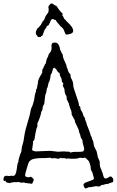

<svg xmlns="http://www.w3.org/2000/svg" viewBox="-47 -971 666 1094"><path d="M-21.5 60.5Q-27.3 60.5 -27.3 49.8Q-27.3 39.1 -19.5 32.2Q-13.7 30.3 -10.7 30.3L4.9 32.2L19.5 30.3L28.3 31.2Q43 31.2 47.9 -3.9Q49.8 -17.6 51.8 -31.2Q53.7 -44.9 59.6 -50.8Q57.6 -51.8 57.6 -54.7Q57.6 -57.6 59.6 -63.5Q61.5 -69.3 63 -75.2Q64.5 -81.1 66.4 -86.4Q68.4 -91.8 69.3 -94.7Q70.3 -97.7 71.8 -100.1Q73.2 -102.5 74.7 -108.4Q76.2 -114.3 76.2 -121.1Q76.2 -127.9 77.6 -133.3Q79.1 -138.7 80.1 -141.6Q81.1 -144.5 84.5 -157.2Q87.9 -169.9 90.8 -191.9Q93.8 -213.9 99.6 -235.8Q105.5 -257.8 112.3 -279.8Q119.1 -301.8 122.6 -316.4Q126 -331.1 127 -337.9Q128.9 -351.6 133.3 -359.4Q137.7 -367.2 139.2 -373Q140.6 -378.9 144 -388.7Q147.5 -398.4 149.4 -414.6Q151.4 -430.7 154.3 -439.5Q157.2 -448.2 157.7 -449.2Q158.2 -450.2 158.2 -455.1Q158.2 -460 159.7 -461.9Q161.1 -463.9 163.1 -466.8L168 -494.1L169.9 -495.1L168.9 -499Q168.9 -512.7 180.2 -533.7Q191.4 -554.7 193.4 -556.6Q194.3 -561.5 193.4 -566.4Q193.4 -577.1 198.2 -580.1Q201.2 -583 203.1 -593.8L207 -595.7V-600.6Q207 -604.5 212.9 -607.4Q214.8 -615.2 216.3 -622.1Q217.8 -628.9 219.7 -635.7L226.6 -648.4Q228.5 -651.4 228.5 -654.8Q228.5 -658.2 231 -662.6Q233.4 -667 238.3 -671.9Q243.2 -676.8 245.6 -686Q248 -695.3 246.6 -705.6Q245.1 -715.8 251 -725.6Q256.8 -728.5 268.1 -728.5Q279.3 -728.5 287.1 -715.3Q294.9 -702.1 294.9 -688.5Q299.8 -681.6 302.2 -673.8Q304.7 -666 310.5 -661.1V-659.2Q310.5 -643.6 321.8 -621.1Q333 -598.6 333 -588.9Q335.9 -585.9 339.4 -572.3Q342.8 -558.6 355.5 -545.9L354.5 -543Q354.5 -532.2 359.4 -523.4Q370.1 -504.9 370.1 -488.8Q370.1 -472.7 385.7 -431.2Q401.4 -389.6 403.3 -371.1L402.3 -370.1Q402.3 -367.2 404.3 -367.2Q411.1 -365.2 411.1 -355.5Q411.1 -345.7 419.9 -335Q424.8 -326.2 427.2 -315.9Q429.7 -305.7 437.5 -297.9V-295.9Q437.5 -289.1 440.4 -283.2Q443.4 -277.3 444.8 -272.5Q446.3 -267.6 446.8 -264.2Q447.3 -260.7 448.7 -257.8Q450.2 -254.9 453.6 -246.6Q457 -238.3 460.4 -228.5Q463.9 -218.8 466.8 -210.9Q469.7 -203.1 469.7 -201.2V-198.2Q474.6 -193.4 475.6 -188Q476.6 -182.6 478.5 -176.8Q484.4 -168.9 485.4 -159.2Q486.3 -149.4 488.8 -140.6Q491.2 -131.8 494.6 -126Q498 -120.1 501.5 -113.3Q504.9 -106.4 506.3 -96.2Q507.8 -85.9 509.8 -78.6Q511.7 -71.3 515.1 -64.9Q518.6 -58.6 520.5 -51.3Q522.5 -43.9 521.5 -36.1Q521.5 -21.5 525.9 -14.2Q530.3 -6.8 533.2 4.9Q539.1 17.6 541 28.3Q543 39.1 549.8 44.9L552.7 45.9Q564.5 45.9 569.8 40.5Q575.2 35.2 585 34.2Q598.6 42 598.6 55.7Q598.6 58.6 597.7 60.5Q599.6 66.4 590.3 68.8Q581.1 71.3 577.1 72.3Q569.3 78.1 563 77.6Q556.6 77.1 553.2 78.1Q549.8 79.1 548.3 80.1Q546.9 81.1 544.9 82H537.1Q532.2 82 526.9 86.9Q521.5 91.8 517.6 91.8Q513.7 91.8 499 89.8L468.8 95.7Q463.9 95.7 461.9 94.7Q455.1 96.7 450.2 99.6Q445.3 102.5 437.5 102.5Q434.6 97.7 431.6 92.8Q428.7 87.9 428.7 81.1Q431.6 72.3 442.4 68.4Q453.1 64.5 462.9 61Q472.7 57.6 480.5 54.2Q488.3 50.8 488.3 43.9L478.5 8.8Q476.6 5.9 474.6 3.4Q472.7 1 471.2 -3.9Q469.7 -8.8 469.7 -16.1Q469.7 -23.4 467.8 -29.3Q465.8 -35.2 463.9 -41Q461.9 -46.9 460 -51.8Q455.1 -55.7 448.2 -64Q441.4 -72.3 434.6 -72.3L421.9 -70.3L410.2 -72.3Q406.2 -72.3 402.3 -70.3Q390.6 -66.4 374 -66.4H355.5L338.9 -68.4L334 -66.4L318.4 -70.3L307.6 -69.3Q303.7 -69.3 300.8 -72.3Q289.1 -66.4 285.2 -66.4L262.7 -70.3L252 -68.4L237.3 -72.3L210.9 -70.3H195.3Q144.5 -70.3 126 -57.6V-53.7H122.1Q115.2 -46.9 105.5 -11.7Q95.7 23.4 95.7 28.3Q95.7 33.2 102.1 36.1Q108.4 39.1 113.3 39.1Q118.2 39.1 129.9 36.1Q138.7 42 145.5 50.8Q144.5 58.6 141.6 64.5Q138.7 70.3 135.7 76.2L96.7 71.3L89.8 68.4L75.2 70.3L56.6 65.4L46.9 67.4L36.1 66.4Q28.3 66.4 27.3 69.3Q25.4 69.3 25.4 68.4Q25.4 67.4 23.4 67.4L8.8 72.3Q4.9 72.3 -4.9 69.8Q-14.6 67.4 -14.6 61.5Q-14.6 58.6 -17.6 58.6Q-19.5 60.5 -21.5 60.5ZM336.9 -106.4Q340.8 -106.4 343.3 -107.4Q345.7 -108.4 355.5 -101.6Q366.2 -105.5 376 -105.5H398.4Q413.1 -105.5 427.7 -108.4Q426.8 -112.3 432.6 -116.2V-119.1Q432.6 -129.9 429.2 -139.2Q425.8 -148.4 424.3 -155.3Q422.9 -162.1 423.3 -166Q423.8 -169.9 421.9 -173.3Q419.9 -176.8 418 -179.7Q413.1 -185.5 411.1 -197.3Q410.2 -204.1 406.7 -210.9Q403.3 -217.8 403.3 -221.7Q403.3 -225.6 401.4 -231.4L379.9 -277.3Q378.9 -279.3 379.4 -279.8Q379.9 -280.3 379.9 -283.2Q379.9 -286.1 369.6 -302.7Q359.4 -319.3 360.8 -324.2Q362.3 -329.1 359.4 -337.4Q356.4 -345.7 351.6 -358.4Q346.7 -371.1 344.7 -384.8Q339.8 -386.7 340.3 -389.2Q340.8 -391.6 338.9 -396.5L335 -400.4Q333 -405.3 333 -411.1Q333 -417 332 -422.9Q320.3 -437.5 320.3 -462.9L310.5 -483.4Q313.5 -489.3 313.5 -494.1Q313.5 -499 309.1 -501.5Q304.7 -503.9 304.7 -513.7Q304.7 -523.4 298.8 -532.2Q293 -541 293 -553.7Q292 -555.7 289.6 -556.2Q287.1 -556.6 283.2 -561Q279.3 -565.4 275.9 -572.3Q272.5 -579.1 263.7 -584V-585.9Q260.7 -585.9 260.7 -584Q254.9 -584 252 -568.4Q249 -552.7 241.2 -543.9Q240.2 -540 240.7 -536.6Q241.2 -533.2 239.3 -526.4Q237.3 -519.5 234.4 -507.8Q228.5 -500 227.1 -487.3Q225.6 -474.6 219.7 -464.8Q218.8 -460 218.3 -454.1Q217.8 -448.2 216.3 -443.8Q214.8 -439.5 213.4 -436Q211.9 -432.6 210.9 -428.7L205.1 -378.9Q194.3 -363.3 195.3 -345.7Q192.4 -343.8 191.9 -340.3Q191.4 -336.9 188.5 -335Q185.5 -309.6 166 -267.6V-250Q160.2 -241.2 154.8 -210.9Q149.4 -180.7 149.4 -176.8Q147.5 -174.8 146.5 -171.4Q145.5 -168 140.6 -166Q141.6 -163.1 141.6 -158.2L135.7 -116.2Q144.5 -108.4 160.2 -108.4L230.5 -111.3Q236.3 -111.3 242.2 -111.3L283.2 -106.4L318.4 -108.4ZM230.5 -917 228.5 -929.7Q228.5 -934.6 234.9 -942.9Q241.2 -951.2 247.1 -951.2Q252.9 -951.2 259.3 -945.3Q265.6 -939.5 274.4 -937.5Q298.8 -900.4 308.6 -895.5L309.6 -891.6Q309.6 -887.7 307.6 -883.8Q312.5 -880.9 318.4 -864.3Q323.2 -861.3 326.2 -857.4Q330.1 -851.6 340.3 -842.3Q350.6 -833 360.4 -819.8Q370.1 -806.6 370.1 -795.4Q370.1 -784.2 357.4 -779.3Q344.7 -774.4 334 -774.4H328.1Q323.2 -782.2 320.3 -791Q317.4 -799.8 313.5 -806.2Q309.6 -812.5 304.2 -815.9Q298.8 -819.3 293.9 -826.2Q289.1 -833 281.7 -840.3Q274.4 -847.7 270.5 -857.4H268.6Q264.6 -856.4 262.2 -859.4Q259.8 -862.3 252.4 -862.3Q245.1 -862.3 241.2 -851.6Q237.3 -840.8 232.4 -833Q231.4 -827.1 227.5 -825.7Q223.6 -824.2 219.7 -822.3Q218.8 -815.4 213.4 -809.1Q208 -802.7 205.6 -796.9Q203.1 -791 199.2 -779.8Q195.3 -768.6 193.4 -766.6H189.5Q185.5 -761.7 184.6 -760.7Q183.6 -759.8 175.3 -759.8Q167 -759.8 167.5 -762.2Q168 -764.6 165 -768.1Q162.1 -771.5 159.7 -772.9Q157.2 -774.4 157.2 -785.2Q157.2 -795.9 168 -811.5L173.8 -814.5Q176.8 -817.4 179.2 -821.8Q181.6 -826.2 186.5 -829.1Q186.5 -834 189.9 -837.4Q193.4 -840.8 197.3 -851.6L201.2 -853.5Q206.1 -859.4 208 -866.7Q210 -874 215.3 -882.8Q220.7 -891.6 225.6 -897Q230.5 -902.3 230.5 -917Z"/></svg>

Font: Mountains of Christmas
Style: Regular
Weight: 400
Designer: Crystal Kluge
Foundry: Font Diner, Inc DBA Tart Workshop
Version: Version 1.003